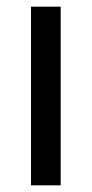

<svg xmlns="http://www.w3.org/2000/svg" viewBox="-20 -556 275 576"><path d="M73 0V-536H162V0Z"/></svg>

Font: Georama SemiExpanded
Style: Regular
Weight: 400
Width: 6
Designer: Jean-Baptiste Levee
Foundry: Production Type
Version: Version 1.001